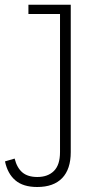

<svg xmlns="http://www.w3.org/2000/svg" viewBox="-80 -548 416 787"><path d="M36.5 -528.5H210V75.5Q210 145.5 174.8 182Q139.5 218.5 72.5 218.5Q15 218.5 -17 191.2Q-49 164 -59.5 113.5L-20 102Q-10.5 140 11.8 158.8Q34 177.5 73 177.5Q116 177.5 141 152.8Q166 128 166 75.5V-490.5H36.5Z"/></svg>

Font: Hepta Slab Light
Style: Regular
Weight: 300
Designer: Michael LaGattuta
Foundry: Michael LaGattuta
Version: Version 1.102